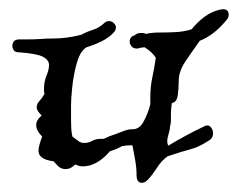

<svg xmlns="http://www.w3.org/2000/svg" viewBox="-20 -380 519 419"><path d="M303 12Q296 19 290 19Q278 19 278 2Q278 -14 275 -30.5Q272 -47 269 -63Q262 -63 256.5 -62.5Q251 -62 246 -61Q234 -54 220 -50Q216 -46 211.5 -41Q207 -36 197 -29Q190 -24 180.5 -20.5Q171 -17 160 -17Q156 -17 152.5 -18Q149 -19 147 -20L145 -21L143 -20Q139 -16 134 -13.5Q129 -11 123 -11Q114 -11 108 -16.5Q102 -22 97 -28Q64 -32 64 -51Q64 -61 72 -82Q59 -95 59 -107Q59 -118 71 -128Q60 -138 60 -146Q60 -153 66 -159.5Q72 -166 77 -175Q76 -179 76 -185Q76 -202 81.5 -215Q87 -228 87 -238Q87 -249 74 -256Q61 -263 20 -266Q13 -266 10 -270.5Q7 -275 7 -279Q7 -294 22 -294H40Q57 -294 69 -295Q81 -296 97 -296Q125 -296 157 -304Q170 -311 183 -315Q196 -319 208 -330Q212 -334 218 -334Q224 -334 228.5 -329.5Q233 -325 233 -320Q233 -314 228 -309Q218 -298 202 -290Q186 -282 169 -277Q164 -274 160 -269Q152 -260 146 -236.5Q140 -213 137.5 -188.5Q135 -164 135 -150V-120Q135 -110 135.5 -100Q136 -90 138 -82L150 -73Q156 -68 164 -68Q173 -68 181 -72.5Q189 -77 199 -77Q201 -77 204 -77Q207 -77 209 -78Q218 -83 234 -88Q242 -91 251 -94.5Q260 -98 270 -98Q284 -98 293 -114Q302 -130 308 -152V-166Q308 -191 312.5 -211.5Q317 -232 320 -254Q312 -267 295 -277Q291 -276 288.5 -276Q286 -276 284 -275Q283 -275 282 -274.5Q281 -274 279 -274Q271 -274 267 -279Q263 -284 263 -289Q263 -300 274 -303Q279 -308 287 -308Q289 -308 292 -308Q295 -308 298 -306Q312 -309 326 -309Q347 -309 364.5 -310Q382 -311 398 -316Q411 -332 426.5 -343.5Q442 -355 460 -359Q462 -359 463.5 -359.5Q465 -360 466 -360Q479 -360 479 -348Q479 -341 474 -336Q447 -303 416 -291Q398 -266 384 -245Q370 -224 370 -203Q370 -188 368 -172.5Q366 -157 355 -155Q354 -149 353.5 -142.5Q353 -136 353 -130Q353 -123 353 -116.5Q353 -110 351 -104Q351 -97 348 -88Q345 -79 345 -71Q345 -68 347 -62Q367 -74 386.5 -84.5Q406 -95 425 -104Q434 -109 439.5 -103Q445 -97 445 -89Q445 -79 437 -74Q414 -59 396.5 -54.5Q379 -50 346 -39Q333 -30 323 -14.5Q313 1 303 12Z"/></svg>

Font: Are You Serious
Style: Regular
Weight: 400
Designer: Robert E. Leuschke
Foundry: Robert E. Leuschke
Version: Version 1.100